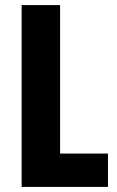

<svg xmlns="http://www.w3.org/2000/svg" viewBox="-20 -734 459 754"><path d="M65 0H404V-131H216V-714H65Z"/></svg>

Font: Noto Sans Kannada ExtraCondensed ExtraBold
Style: Regular
Weight: 800
Width: 2
Designer: Jelle Bosma - Monotype Design Team
Foundry: Monotype Imaging Inc.
Version: Version 2.005